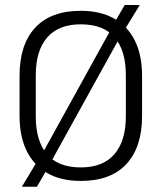

<svg xmlns="http://www.w3.org/2000/svg" viewBox="-20 -692 628 746"><path d="M294 11Q217.5 11 164.5 -19Q111.5 -49 83.8 -105.5Q56 -162 56 -241.5V-398Q56 -519 116.8 -584.5Q177.5 -650 294 -650Q370 -650 423.2 -620Q476.5 -590 504.2 -533.8Q532 -477.5 532 -398V-241.5Q532 -120 471 -54.5Q410 11 294 11ZM65 33.5 127 -69.5 140.5 -88 416 -587 423.5 -602 464.5 -672.5H523L461.5 -572L448.5 -552L174 -55.5L168.5 -44.5L123.5 33.5ZM294 -41.5Q380.5 -41.5 424.8 -93.2Q469 -145 469 -239.5V-400Q469 -495 425.8 -546.2Q382.5 -597.5 294 -597.5Q207.5 -597.5 163.2 -546.2Q119 -495 119 -400V-239.5Q119 -145 162.2 -93.2Q205.5 -41.5 294 -41.5Z"/></svg>

Font: Anek Bangla Medium Light
Style: Regular
Weight: 300
Version: Version 1.003